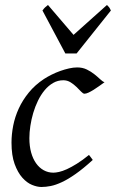

<svg xmlns="http://www.w3.org/2000/svg" viewBox="-20 -726 462 766"><path d="M397 -397.9Q386.7 -390.6 375.2 -382.3Q363.8 -374 353 -367.4Q342.3 -360.8 332.8 -356.4Q323.2 -352.1 316.9 -352.1Q311.5 -352.1 303.7 -360.4Q295.9 -368.7 285.4 -378.9Q274.9 -389.2 261.7 -397.5Q248.5 -405.8 232.9 -405.8Q210.4 -405.8 191.9 -395Q173.3 -384.3 158.2 -366.2Q143.1 -348.1 131.6 -324.5Q120.1 -300.8 112.5 -275.1Q105 -249.5 101.1 -223.6Q97.2 -197.8 97.2 -174.8Q97.2 -143.1 104.2 -117.7Q111.3 -92.3 124 -74.5Q136.7 -56.6 154.3 -46.9Q171.9 -37.1 192.9 -37.1Q201.7 -37.1 215.3 -40Q229 -43 246.8 -51Q264.6 -59.1 286.6 -72.8Q308.6 -86.4 335 -107.9Q338.9 -102.5 343.3 -97.2Q347.7 -91.8 350.1 -87.9Q312 -53.2 281.7 -32Q251.5 -10.7 226.8 0.7Q202.1 12.2 182.4 16.1Q162.6 20 145 20Q128.4 20 107.9 11.7Q87.4 3.4 69.1 -17.1Q50.8 -37.6 38.3 -71.8Q25.9 -106 25.9 -157.2Q25.9 -189.9 32.7 -224.9Q39.6 -259.8 54.9 -293.2Q70.3 -326.7 95 -356.9Q119.6 -387.2 155.8 -411.1Q169.4 -419.9 186 -428.2Q202.6 -436.5 220.5 -442.9Q238.3 -449.2 255.6 -453.1Q272.9 -457 288.1 -457Q309.6 -457 326.4 -448.7Q343.3 -440.4 356.4 -429.9Q369.6 -419.4 379.6 -409.9Q389.6 -400.4 397 -397.9ZM285.6 -512.7H240.7L149.4 -684.1Q156.2 -693.4 160.2 -696.8Q164.1 -700.2 171.4 -706.1L273.4 -586.9L406.7 -706.1Q412.6 -700.7 415.3 -697Q418 -693.4 422.4 -684.1Z"/></svg>

Font: Gentium Plus Viet
Style: Italic
Weight: 400
Italic angle: -8°
Designer: J. Victor Gaultney, Annie Olsen, Iska Routamaa, Becca Hirsbrunner
Foundry: SIL International
Version: Version 5.000